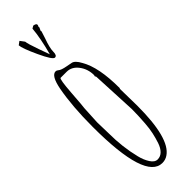

<svg xmlns="http://www.w3.org/2000/svg" viewBox="-308 -918 945 945"><g transform="rotate(-45 164.5 -445.0)"><path d="M178.2 -900.9 191.4 -908.7Q209.5 -905.8 209.5 -897Q209.5 -893.6 205.6 -885.7L206.5 -880.9L199.2 -865.7L200.2 -859.9Q196.8 -847.2 188.5 -823.2Q170.4 -773.9 170.4 -747.8Q170.4 -721.7 155.8 -721.7Q141.1 -721.7 107.2 -795.2Q73.2 -868.7 72.3 -890.6L90.3 -903.8L107.4 -880.9Q108.9 -864.3 128.7 -808.8Q148.4 -753.4 149.4 -751Q173.3 -840.3 178.2 -900.9ZM272.9 -386.2 274.9 -267.1Q274.9 -42 202.6 6.8Q185.1 19 163.1 19Q45.9 19 45.9 -349.1Q45.9 -491.2 65.4 -595.7Q80.1 -671.9 109.9 -671.9Q116.7 -671.9 122.8 -666.5Q128.9 -661.1 139.4 -657.5Q149.9 -653.8 168.2 -650.4Q186.5 -647 194.3 -645.5Q214.4 -642.1 232.9 -606.9Q274.9 -535.6 274.9 -391.1ZM77.1 -350.1 79.1 -271Q79.1 -175.8 100.6 -89.8Q108.4 -57.6 123.8 -33.7Q139.2 -9.8 158.9 -9.8Q178.7 -9.8 193.6 -24.4Q208.5 -39.1 217.3 -65.2Q226.1 -91.3 231.9 -118.4Q237.8 -145.5 240.2 -179.2Q244.1 -232.9 244.1 -274.9L232.9 -511.2L229 -519L231 -523.9Q231 -567.4 206.5 -599.6Q182.1 -631.8 147 -631.8H105Q96.7 -631.8 90.3 -542.7Q84 -453.6 82 -443.8Z"/></g></svg>

Font: Amatic SC
Style: Regular
Weight: 400
Version: Version 1.004